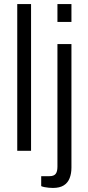

<svg xmlns="http://www.w3.org/2000/svg" viewBox="-20 -743 433 946"><path d="M65 0V-723H133V0ZM263 -635V-723H332V-635ZM241 183Q231 183 220.5 182Q210 181 199.5 179Q189 177 183 174V125H224Q245 125 254 114Q263 103 263 78V-526H332V83Q332 112 323 135Q314 158 294 170.5Q274 183 241 183Z"/></svg>

Font: Archivo SemiCondensed Light
Style: Regular
Weight: 300
Width: 4
Designer: Hector Gatti
Foundry: Omnibus-Type
Version: Version 2.001